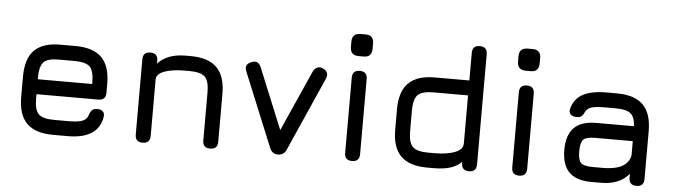

<svg xmlns="http://www.w3.org/2000/svg" viewBox="-46 -894 3785 1076"><g transform="rotate(5 1847.0 -356.5)"><path d="M164 -219V-195Q164 -130.5 187.5 -107.2Q211 -84 276 -84H358Q409 -84 433.5 -93.5Q458 -103 466 -127Q471.5 -146 481.2 -156Q491 -166 511 -166Q532 -166 543 -155Q554 -144 550 -123Q539 -61 491 -30.5Q443 0 358 0H276Q176.5 0 128.2 -48Q80 -96 80 -195V-311Q80 -412.5 128.2 -460.2Q176.5 -508 276 -507H358Q458 -507 506 -459.2Q554 -411.5 554 -311V-261Q554 -219 512 -219ZM276 -423Q211 -424 187.5 -400.5Q164 -377 164 -311V-303H470V-311Q470 -376.5 446.8 -399.8Q423.5 -423 358 -423Z M780 0Q738 0 738 -42V-465Q738 -507 780 -507Q822 -507 822 -465V-448.5Q875 -507 978 -507H1006Q1106 -507 1154 -459Q1202 -411 1202 -311V-42Q1202 0 1160 0Q1118 0 1118 -42V-311Q1118 -376.5 1094.2 -399.8Q1070.5 -423 1006 -423H978Q918 -423 873.5 -409.2Q829 -395.5 822 -366V-42Q822 0 780 0Z M1588 -31Q1581.5 -15.5 1569.8 -7.8Q1558 0 1540 0Q1508.5 0 1495 -33L1325 -447Q1307.5 -487 1347 -502Q1384.5 -519.5 1402 -480L1561 -92H1522L1696 -482Q1704.5 -498.5 1719.2 -504.5Q1734 -510.5 1752 -502Q1789 -484.5 1772 -446Z M1958 0Q1916 0 1916 -42V-465Q1916 -507 1958 -507Q2000 -507 2000 -465V-42Q2000 0 1958 0ZM1944.2 -589Q1896.4 -589 1896.4 -636.8V-666.7Q1896.4 -713.3 1944.2 -713.3H1972.9Q2018.3 -713.3 2018.3 -666.7V-636.8Q2018.3 -589 1972.9 -589Z M2380 0Q2280.5 0 2232.2 -48.2Q2184 -96.5 2184 -196V-311Q2184 -411 2232.2 -459Q2280.5 -507 2380 -507H2574V-662Q2574 -704 2616 -704Q2658 -704 2658 -662V-42Q2658 0 2616 0Q2574 0 2574 -42V-49Q2550.5 -25 2512.5 -12.5Q2474.5 0 2418 0ZM2380 -84H2418Q2484 -84 2529 -101Q2574 -118 2574 -153V-423H2380Q2315 -423 2291.5 -399.2Q2268 -375.5 2268 -311V-196Q2268 -131 2291.8 -107.5Q2315.5 -84 2380 -84Z M2898 0Q2856 0 2856 -42V-465Q2856 -507 2898 -507Q2940 -507 2940 -465V-42Q2940 0 2898 0ZM2884.2 -589Q2836.4 -589 2836.4 -636.8V-666.7Q2836.4 -713.3 2884.2 -713.3H2912.9Q2958.3 -713.3 2958.3 -666.7V-636.8Q2958.3 -589 2912.9 -589Z M3304 0Q3220 0 3179 -41Q3138 -82 3138 -166Q3138 -250 3178.8 -291Q3219.5 -332 3304 -332H3515.5Q3512.5 -384.5 3488 -403.8Q3463.5 -423 3404 -423H3346Q3296 -423 3271.5 -416.2Q3247 -409.5 3237 -392Q3228 -371 3218.5 -363Q3209 -355 3190 -355Q3169 -355 3157 -366.8Q3145 -378.5 3150 -398Q3165 -454.5 3212.8 -480.8Q3260.5 -507 3346 -507H3404Q3504 -507 3552 -459Q3600 -411 3600 -311V-42Q3600 0 3558 0Q3516 0 3516 -42V-64.5Q3462.5 0 3360 0ZM3304 -84H3360Q3397 -84 3429.5 -90.8Q3462 -97.5 3485.2 -115.5Q3508.5 -133.5 3516 -167V-248H3304Q3254.5 -248 3238.2 -231.5Q3222 -215 3222 -166Q3222 -116.5 3238.2 -100.2Q3254.5 -84 3304 -84Z"/></g></svg>

Font: Jura Light
Style: Bold
Weight: 700
Version: Version 5.104